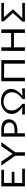

<svg xmlns="http://www.w3.org/2000/svg" viewBox="1620 -2132 512 3792"><g transform="rotate(-90 1876.0 -236.0)"><path d="M439 -54V0H91V-466H419V-413H159V-260H379V-207H159V-54Z M765 -192V0H696V-193L501 -466H582L733 -242L884 -466H964Z M1416 -318Q1416 -240 1359 -194.5Q1302 -149 1202 -149H1140V0H1074V-466H1219Q1313 -466 1364.5 -428Q1416 -390 1416 -318ZM1351 -308Q1351 -357 1313 -385.5Q1275 -414 1208 -414H1140V-205H1213Q1278 -205 1314.5 -231.5Q1351 -258 1351 -308Z M2026 -55V0H1815V-46Q1871 -86 1910.5 -140Q1950 -194 1950 -259Q1950 -306 1926.5 -343.5Q1903 -381 1861 -402Q1819 -423 1766 -423Q1689 -423 1639.5 -380.5Q1590 -338 1590 -266Q1590 -201 1628.5 -145Q1667 -89 1722 -47V0H1511V-55L1657 -49Q1521 -145 1521 -260Q1521 -317 1553 -365.5Q1585 -414 1642.5 -443Q1700 -472 1775 -472Q1845 -472 1900 -446Q1955 -420 1985.5 -375Q2016 -330 2016 -275Q2016 -210 1976 -151.5Q1936 -93 1876 -49Z M2584 0H2515V-411H2237V0H2167V-466H2584Z M3192 -466V0H3122V-217H2837V0H2767V-466H2837V-272H3122V-466Z M3714 -413 3429 -416 3590 -236 3413 -50 3714 -53V0H3345V-49L3515 -237L3350 -419L3351 -466H3714Z"/></g></svg>

Font: Ysabeau SC
Style: Regular
Weight: 400
Designer: Christian Thalmann (Catharsis Fonts)
Version: Version 0.003